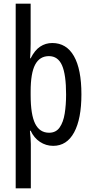

<svg xmlns="http://www.w3.org/2000/svg" viewBox="-20 -780 502 1040"><path d="M421 -269Q421 -136 381.5 -63Q342 10 268 10Q229 10 196.5 -11.5Q164 -33 146 -72H142Q144 -51 145.5 -33Q147 -15 147 0V240H65V-760H146V-544Q146 -505 143 -464H146Q168 -508 197.5 -527.5Q227 -547 263 -547Q340 -547 380.5 -476Q421 -405 421 -269ZM338 -268Q338 -376 316 -426Q294 -476 245 -476Q195 -476 170.5 -430Q146 -384 146 -285V-265Q146 -159 170.5 -110Q195 -61 246 -61Q283 -61 303 -89.5Q323 -118 330.5 -165Q338 -212 338 -268Z"/></svg>

Font: Noto Sans ExtraCondensed
Style: Regular
Weight: 400
Width: 2
Designer: Monotype Design Team
Foundry: Monotype Imaging Inc.
Version: Version 2.013; ttfautohint (v1.8.4.7-5d5b)